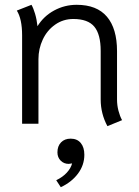

<svg xmlns="http://www.w3.org/2000/svg" viewBox="-20 -515 578 799"><path d="M399 -101V-303Q399 -372 372.5 -404Q346 -436 285 -436Q243 -436 209.5 -412.5Q176 -389 158 -350.5Q140 -312 140 -269V0H72V-368Q72 -436 50 -471L111 -495Q119 -481 126 -457.5Q133 -434 136 -406Q162 -448 205.5 -471.5Q249 -495 299 -495Q383 -495 425 -445.5Q467 -396 467 -302V-101Q467 -77 473 -54Q479 -31 488 -15L427 10Q399 -42 399 -101ZM214 235Q241 222 258 203.5Q275 185 280 165Q270 167 266 167Q246 167 232.5 153.5Q219 140 219 119Q219 93 234 77.5Q249 62 274 62Q301 62 316 80Q331 98 331 129Q331 172 304.5 207.5Q278 243 233 264Z"/></svg>

Font: Niramit Light
Style: Regular
Weight: 300
Designer: Katatrad Aksorn Co.,Ltd.
Foundry: Cadson Demak Co.,Ltd.
Version: Version 1.000; ttfautohint (v1.6)